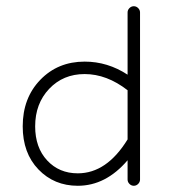

<svg xmlns="http://www.w3.org/2000/svg" viewBox="-20 -587 550 617"><path d="M390 -10V-72Q320 10 230 10Q154 10 103.5 -42.5Q53 -95 53 -181Q53 -272 109.5 -330.5Q166 -389 252 -389Q326 -389 390 -347V-547Q390 -555 396 -561Q402 -567 410 -567Q418 -567 424 -561Q430 -555 430 -547V-10Q430 -2 424 4Q418 10 410 10Q402 10 396 4Q390 -2 390 -10ZM230 -30Q323 -30 390 -139V-297Q323 -349 252 -349Q183 -349 138 -301.5Q93 -254 93 -181Q93 -113 131.5 -71.5Q170 -30 230 -30Z"/></svg>

Font: Hoogli Light
Style: Regular
Weight: 300
Designer: Anand Singh Naorem
Foundry: Brand New Type
Version: Version 1.00 b007